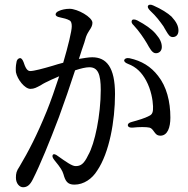

<svg xmlns="http://www.w3.org/2000/svg" viewBox="-20 -772 790 808"><path d="M598 -590C610 -569 620 -548 636 -548C651 -548 661 -559 661 -574C661 -592 654 -608 635 -630C618 -650 592 -668 558 -686C546 -692 537 -691 535 -686C532 -680 534 -673 543 -665C567 -639 584 -613 598 -590ZM47 -24C47 0 62 16 77 16C94 16 106 7 118 -17C149 -78 189 -176 228 -279C251 -342 276 -414 296 -476C320 -484 341 -489 356 -489C392 -489 404 -460 404 -394C404 -288 379 -167 351 -119C333 -81 319 -73 298 -73C283 -73 258 -91 224 -115C213 -124 205 -125 202 -120C199 -115 201 -108 209 -98C237 -64 242 -54 247 -39C255 -10 264 5 293 5C333 5 368 -20 389 -54C440 -129 464 -263 464 -376C464 -489 428 -531 368 -531C352 -531 331 -527 312 -524C317 -538 320 -549 324 -561C332 -584 339 -604 342 -617C347 -630 351 -636 356 -644C363 -654 369 -664 369 -676C369 -700 306 -735 273 -735C255 -735 239 -731 228 -726C218 -722 214 -716 214 -711C214 -706 220 -701 232 -699C247 -696 263 -692 273 -686C280 -682 282 -673 282 -661C282 -642 267 -579 246 -508C231 -504 216 -500 201 -495C160 -483 123 -473 107 -473C93 -473 86 -490 79 -511C74 -524 68 -529 62 -527C55 -525 50 -519 49 -508C46 -494 46 -480 47 -468C53 -438 84 -398 108 -398C124 -398 134 -404 151 -413C157 -417 164 -421 170 -424C186 -432 207 -442 229 -451C212 -399 194 -347 177 -305C135 -202 100 -135 62 -71C49 -52 47 -42 47 -24ZM519 -503C554 -490 577 -466 595 -433C616 -394 623 -351 624 -325C625 -300 621 -290 607 -284C591 -275 561 -266 535 -259C522 -256 517 -250 518 -244C519 -237 527 -234 539 -235C565 -238 596 -238 609 -235C618 -233 623 -225 629 -217C635 -209 640 -201 656 -201C685 -202 697 -235 697 -277C697 -345 681 -408 645 -453C615 -492 576 -516 525 -527C513 -529 506 -526 503 -520C501 -514 506 -508 519 -503ZM612 -727C638 -703 653 -682 668 -661C671 -656 675 -648 679 -642C688 -627 694 -616 707 -616C722 -616 731 -627 731 -643C731 -662 723 -679 702 -702C686 -717 659 -734 625 -749C614 -754 606 -753 603 -748C600 -743 603 -736 612 -727Z"/></svg>

Font: 寒蝉锦书宋 CompactLight
Style: Bold
Weight: 400
Width: 4
Designer: 寒蝉锦书宋{Warren} 思源宋体{Ryoko NISHIZUKA 西塚涼子 (kana & ideographs); Frank Grießhammer (Latin, Greek & Cyrillic); Wenlong ZHANG 
Foundry: Adobe & ChillType
Version: Version 2.000;Glyphs 3.1.1 (3135)